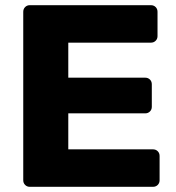

<svg xmlns="http://www.w3.org/2000/svg" viewBox="-20 -720 679 740"><path d="M94.8 0Q84.1 0 76.9 -7.2Q69.6 -14.5 69.6 -25.1V-674.5Q69.6 -685.5 76.9 -692.8Q84.1 -700 94.8 -700H561.6Q572.6 -700 579.9 -692.8Q587.1 -685.5 587.1 -674.5V-580.8Q587.1 -570.1 579.9 -562.9Q572.6 -555.6 561.6 -555.6H243.2V-420.6H539.6Q550.6 -420.6 557.9 -413.4Q565.1 -406.1 565.1 -395.1V-308.3Q565.1 -297.6 557.9 -290.4Q550.6 -283.1 539.6 -283.1H243.2V-144.4H569.6Q580.6 -144.4 587.9 -137.1Q595.1 -129.9 595.1 -118.9V-25.1Q595.1 -14.5 587.9 -7.2Q580.6 0 569.6 0Z"/></svg>

Font: Rubik Light
Style: Regular
Weight: 300
Designer: Hubert and Fischer
Foundry: Hubert and Fischer
Version: Version 2.300;gftools[0.9.30]